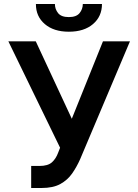

<svg xmlns="http://www.w3.org/2000/svg" viewBox="-20 -935 696 965"><path d="M136.7 9.9V-100.9H178.3Q220.5 -100.9 240.9 -119.1Q261.4 -137.4 272.4 -168L282 -192.5L22 -727.3H159.8L340.9 -338.1L497.5 -727.3H633.2L382.5 -134.2Q365.4 -95.9 342.5 -63Q319.6 -30.2 283.2 -10.1Q246.8 9.9 188.6 9.9ZM396.3 -914.8H492.5Q492.5 -852.6 447.6 -814.1Q402.7 -775.6 326 -775.6Q250 -775.6 205.1 -814.1Q160.2 -852.6 160.5 -914.8H256Q256 -889.2 272 -869.1Q288 -849.1 326 -849.1Q363.6 -849.1 379.8 -869Q396 -888.8 396.3 -914.8Z"/></svg>

Font: Inter Zeller Semi Bold
Style: Regular
Weight: 600
Designer: Rasmus Andersson; Joe Bland
Foundry: zeller
Version: Version 3.015;git-dec3a8cb1